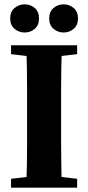

<svg xmlns="http://www.w3.org/2000/svg" viewBox="-20 -866 407 886"><path d="M94 -716Q67 -716 47 -733Q27 -750 27 -781Q27 -812 47 -829Q67 -846 94 -846Q121 -846 140.5 -829Q160 -812 160 -781Q160 -750 140.5 -733Q121 -716 94 -716ZM274 -716Q247 -716 227 -733Q207 -750 207 -781Q207 -812 227 -829Q247 -846 274 -846Q300 -846 320 -829Q340 -812 340 -781Q340 -750 320 -733Q300 -716 274 -716ZM31 0V-41L160 -56H206L336 -41V0ZM101 0Q103 -46 104 -98Q105 -150 105 -204Q105 -258 105 -310V-350Q105 -401 105 -454.5Q105 -508 104 -559.5Q103 -611 101 -657H266Q264 -612 263 -560Q262 -508 262 -455Q262 -402 262 -350V-311Q262 -259 262 -205Q262 -151 263 -99Q264 -47 265 0ZM31 -616V-657H336V-616L206 -601H160Z"/></svg>

Font: Source Serif 4 36pt
Style: Bold
Weight: 700
Designer: Frank Grießhammer
Foundry: Adobe Systems Incorporated
Version: Version 4.004;hotconv 1.0.116;makeotfexe 2.5.65601